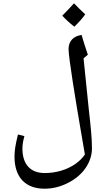

<svg xmlns="http://www.w3.org/2000/svg" viewBox="-20 -1021 641 1165"><path d="M431 -859C459 -886 482 -912 497 -934C471 -958 448 -981 429 -1001C414 -983 390 -959 358 -926C376 -906 400 -883 431 -859ZM250 124C300 124 347 112 392 89C483 44 538 -37 538 -121C538 -185 530 -256 519 -355L487 -667L513 -689C500 -727 485 -774 475 -809C426 -802 396 -772 396 -723C396 -670 442 -393 470 -230L495 -84C481 -62 461 -43 437 -26C385 10 319 29 252 29C164 29 116 -24 116 -121C116 -141 120 -166 128 -195L89 -205C73 -140 68 -107 68 -70C68 54 134 124 250 124Z"/></svg>

Font: Noto Naskh Arabic UI Medium
Style: Regular
Weight: 500
Designer: Monotype Design Team, David Williams, Mohamad Dakak and Nizar Qandah
Foundry: Monotype Imaging Inc.
Version: Version 2.014